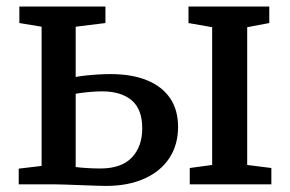

<svg xmlns="http://www.w3.org/2000/svg" viewBox="-20 -576 906 600"><path d="M573 0V-51L643 -60.5V-491L569 -504V-555.5H821.5V-504L752.5 -491V-60.5L828 -51V0ZM38.5 0V-49L110 -57.5V-492.5L40.5 -504V-555.5H309.5V-504L216.5 -492.5V-335.5Q230 -338 248 -340Q266 -342 286 -343.2Q306 -344.5 325 -344.5Q392.5 -344.5 439.8 -325Q487 -305.5 511.8 -268.8Q536.5 -232 536.5 -179.5Q536.5 -123.5 509.2 -82Q482 -40.5 431.2 -17.8Q380.5 5 311 5Q299 5 277 4.2Q255 3.5 230.2 2.5Q205.5 1.5 183.5 0.8Q161.5 0 149 0ZM293.5 -49.5Q359.5 -49.5 392 -83.8Q424.5 -118 424.5 -175Q424.5 -235 391.2 -262.8Q358 -290.5 299 -290.5Q278 -290.5 255.5 -288.2Q233 -286 216.5 -283V-54Q232 -52 252.2 -50.8Q272.5 -49.5 293.5 -49.5Z"/></svg>

Font: Merriweather Medium
Style: Regular
Weight: 500
Version: Version 2.100